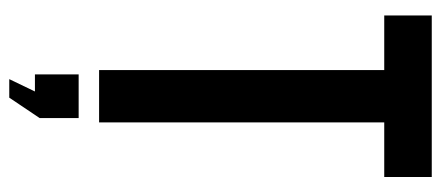

<svg xmlns="http://www.w3.org/2000/svg" viewBox="-282 -458 929 404"><g transform="rotate(90 182.0 -255.5)"><path d="M127 -600H12V-700H352V-600H237V0H127ZM172 135H136V43H228V125L185 189H146Z"/></g></svg>

Font: kids-team
Style: team
Weight: 400
Designer: Ryoichi Tsunekawa, Thomas Gollenia, Laura Emeder
Foundry: Ryoichi Tsunekawa, Thomas Gollenia, Laura Emeder
Version: Version 2.000